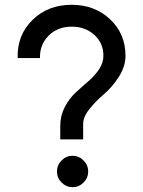

<svg xmlns="http://www.w3.org/2000/svg" viewBox="-20 -776 601 806"><path d="M232.9 -247.1Q232.9 -290 251.5 -325.9Q270 -361.8 297.1 -387Q324.2 -412.1 350.6 -434.6Q377 -457 395.5 -484.6Q414.1 -512.2 414.1 -542Q414.1 -595.2 376 -629.6Q337.9 -664.1 280.8 -664.1Q221.7 -664.1 183.8 -626Q146 -587.9 147.9 -532.2H54.2Q51.3 -628.4 116.2 -692.1Q181.2 -755.9 280.8 -755.9Q377.9 -755.9 442.4 -694.8Q506.8 -633.8 506.8 -542Q506.8 -497.1 479 -453.6Q451.2 -410.2 418 -382.1Q384.8 -354 356.9 -320.1Q329.1 -286.1 329.1 -255.9V-190.9H232.9ZM285.2 9.8Q258.3 9.8 238.8 -9.5Q219.2 -28.8 219.2 -55.9Q219.2 -83 238.5 -102.5Q257.8 -122.1 285.2 -122.1Q311 -122.1 330.6 -102.5Q350.1 -83 350.1 -55.9Q350.1 -28.8 330.6 -9.5Q311 9.8 285.2 9.8Z"/></svg>

Font: Oakes Grotesk
Style: Medium
Weight: 500
Designer: Samuel Oakes
Foundry: Samuel Oakes
Version: Version 1.0 | wf-rip DC20170320